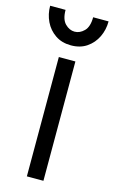

<svg xmlns="http://www.w3.org/2000/svg" viewBox="-130 -776 488 821"><g transform="rotate(15 114.5 -365.0)"><path d="M151.4 0H78.1V-528.3H151.4ZM-14.6 -730.5H53.7Q53.7 -688.5 72.8 -669.4Q91.8 -650.4 114.7 -650.4Q137.7 -650.4 156.7 -669.4Q175.8 -688.5 175.8 -730.5H244.1Q244.1 -693.4 228.8 -661.4Q213.4 -629.4 184.6 -609.6Q155.8 -589.8 114.7 -589.8Q74.2 -589.8 45.2 -609.6Q16.1 -629.4 0.7 -661.4Q-14.6 -693.4 -14.6 -730.5Z"/></g></svg>

Font: Gidole
Style: Regular
Weight: 400
Version: Version 2.100; ttfautohint (v1.8.4.7-5d5b)